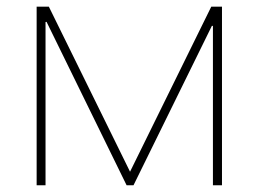

<svg xmlns="http://www.w3.org/2000/svg" viewBox="-20 -548 761 568"><path d="M636.7 -528.3V0H609.9V-471.2L606.9 -471.7L375 0H354.5L117.7 -483.4L114.7 -482.9V0H88.4V-528.3H124.5L364.7 -40L605 -528.3Z"/></svg>

Font: Roboto-Thin
Style: Regular
Weight: 250
Designer: Google
Version: Version 1.100141; 2013; ttfautohint (v0.94.14-c901) -l 8 -r 